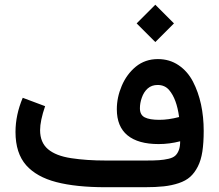

<svg xmlns="http://www.w3.org/2000/svg" viewBox="-20 -784 917 804"><path d="M552.2 -686 630.4 -764.2 708.5 -686 630.4 -607.9ZM734.4 -192.4Q689.9 -180.7 644 -180.7Q558.6 -180.7 513.9 -217.3Q469.2 -253.9 469.2 -326.7Q469.2 -376 489.7 -424.3Q510.3 -473.1 548.8 -504.9Q587.9 -536.6 641.1 -536.6Q689.9 -536.6 727.8 -511Q765.6 -485.4 788.1 -442.1Q810.5 -398.9 821.8 -346.7Q833 -294.4 833 -235.8Q833 -186 827.4 -149.4Q821.8 -112.8 808.3 -86.4Q794.9 -60.1 776.4 -43.5Q757.8 -26.9 728.5 -17.1Q699.2 -7.3 665.8 -3.7Q632.3 0 585 0H422.9Q298.3 0 215.8 -21.5Q133.3 -43 89.8 -91.8Q44.9 -142.6 44.9 -231.4Q44.9 -302.7 75.2 -374.5L168.9 -339.4Q147.9 -278.3 147.9 -238.8Q147.9 -187.5 180.9 -159.4Q213.9 -131.3 278.3 -121.6Q342.3 -111.8 422.9 -111.8H592.3Q626 -111.8 646.5 -113.3Q667 -114.7 685.8 -119.1Q704.6 -123.5 714.1 -132.3Q723.6 -141.1 729 -155.8Q734.4 -170.4 734.4 -192.4ZM647 -282.2Q685.5 -282.2 730 -293.9Q719.7 -370.6 688 -407.2Q669.9 -428.2 640.1 -428.2Q615.2 -428.2 598.6 -413.6Q582 -398.9 573.7 -374.5Q565.9 -352.5 565.9 -330.6Q565.9 -302.7 586.2 -292.5Q606.4 -282.2 647 -282.2Z"/></svg>

Font: Vazirmatn UI FD NL Medium
Style: Regular
Weight: 500
Designer: Saber Rastikerdar
Foundry: Saber Rastikerdar
Version: Version 33.003